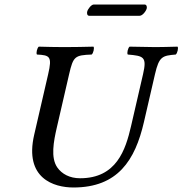

<svg xmlns="http://www.w3.org/2000/svg" viewBox="-20 -822 810 852"><path d="M599.6 -752C612.6 -752 628.5 -773 631.2 -785C632.6 -791 631.2 -802 621.2 -802H396.2C385.2 -802 369.5 -782 366.8 -770C365.2 -763 366.6 -752 375.6 -752ZM286.8 -493C305.1 -572 312.2 -577 386.9 -580C394.3 -586 399.6 -609 395 -615C354.8 -614 311 -613 265.5 -613C226 -613 188.3 -614 152 -615C144.6 -609 139.3 -586 143.9 -580C201.2 -577 212.1 -572 193.8 -493L131.7 -224C86.9 -30 219.7 10 305.7 10C502.7 10 579.6 -111 618.6 -280L667.8 -493C686.1 -572 700.7 -575 759.9 -580C767.3 -586 772.6 -609 768 -615C731.8 -614 693 -613 669.5 -613C649 -613 598.8 -614 555 -615C547.6 -609 542.3 -586 546.9 -580C617.5 -574 632.6 -570 614.8 -493L561.7 -263C537.2 -157 497.2 -31 335.2 -31C289.2 -31 254.5 -50 234.2 -79C204.2 -122 217.8 -194 232.1 -256Z"/></svg>

Font: Linux Libertine Mono O
Style: Mono Oblique
Weight: 400
Italic angle: -13°
Designer: Philipp H. Poll
Foundry: Philipp H. Poll
Version: Version 5.1.7